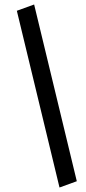

<svg xmlns="http://www.w3.org/2000/svg" viewBox="-20 -772 385 855"><path d="M245 63 55 -724 132 -752 322 35Z"/></svg>

Font: Nunito Sans 10pt Expanded
Style: Italic
Weight: 400
Width: 7
Italic angle: -9°
Designer: Vernon Adams
Foundry: Vernon Adams
Version: Version 3.101;gftools[0.9.27]